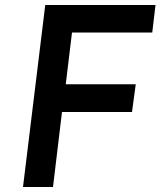

<svg xmlns="http://www.w3.org/2000/svg" viewBox="-20 -748 642 768"><path d="M161 -728H602L589 -618H268L243 -411H523L508 -300H228L192 0H72Z"/></svg>

Font: Josefin Sans Thin SemiBold
Style: Italic
Weight: 600
Italic angle: -7°
Version: Version 2.000